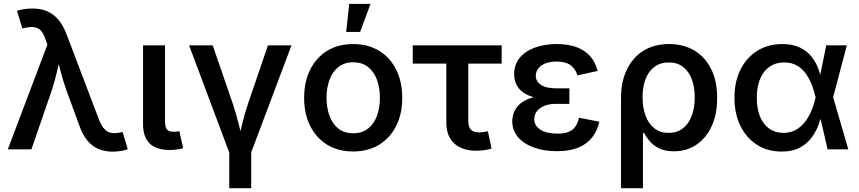

<svg xmlns="http://www.w3.org/2000/svg" viewBox="-20 -784 4508 1008"><path d="M21 0 229 -549.8 220.2 -573.7Q209.5 -607.9 194.6 -623.3Q179.7 -638.7 158.7 -641.4Q137.7 -644 108.9 -637.2L97.2 -634.8L69.3 -727.1Q81.5 -731.9 104 -735.6Q126.5 -739.3 149.9 -739.3Q192.9 -739.3 226.3 -725.3Q259.8 -711.4 285.4 -681.9Q311 -652.3 329.1 -605L500 -155.3Q513.2 -122.1 529.1 -105.7Q544.9 -89.4 564.9 -86.2Q585 -83 610.4 -88.4L623.5 -91.3L650.9 -0.5Q639.6 3.9 617.9 8.1Q596.2 12.2 571.3 12.2Q530.8 12.2 497.6 -1.7Q464.4 -15.6 439.2 -45.4Q414.1 -75.2 397.5 -122.6L330.6 -304.7Q311.5 -357.9 298.6 -408.4Q285.6 -459 271.5 -512.7H304.7Q291 -460.4 279.3 -408.7Q267.6 -356.9 250 -304.7L145 0Z M872.1 3.4Q800.3 3.4 765.6 -31Q731 -65.4 731 -130.9V-545.9H846.2V-151.9Q846.2 -119.6 855.2 -106Q864.3 -92.3 889.2 -92.3Q902.3 -92.3 909.2 -93Q916 -93.8 921.4 -95.7L941.9 -6.3Q930.2 -2.4 911.6 0.5Q893.1 3.4 872.1 3.4Z M1185.1 21 972.7 -545.9H1096.7L1201.7 -241.2Q1219.2 -189.5 1231.9 -137.5Q1244.6 -85.4 1258.3 -33.2H1226.6Q1240.2 -85.4 1252.7 -137.5Q1265.1 -189.5 1282.7 -241.2L1386.7 -545.9H1510.3L1296.9 21ZM1183.6 204.1V-3.9H1298.8V204.1Z M1834 11.2Q1755.9 11.2 1698.2 -23.9Q1640.6 -59.1 1608.6 -122.6Q1576.7 -186 1576.7 -270Q1576.7 -355 1608.6 -418.7Q1640.6 -482.4 1698.2 -517.6Q1755.9 -552.7 1834 -552.7Q1912.1 -552.7 1970 -517.6Q2027.8 -482.4 2059.8 -418.7Q2091.8 -355 2091.8 -270Q2091.8 -186 2059.8 -122.6Q2027.8 -59.1 1970 -23.9Q1912.1 11.2 1834 11.2ZM1834 -84.5Q1881.8 -84.5 1913.1 -109.6Q1944.3 -134.8 1959.5 -177Q1974.6 -219.2 1974.6 -270.5Q1974.6 -321.8 1959.5 -364Q1944.3 -406.2 1913.1 -431.6Q1881.8 -457 1834 -457Q1786.6 -457 1755.6 -431.6Q1724.6 -406.2 1709.5 -364Q1694.3 -321.8 1694.3 -270.5Q1694.3 -219.2 1709.5 -177Q1724.6 -134.8 1755.6 -109.6Q1786.6 -84.5 1834 -84.5ZM1797.4 -616.2 1813.5 -763.7H1925.3L1870.6 -616.2Z M2481.9 7.3Q2405.8 7.3 2364.5 -31.2Q2323.2 -69.8 2323.2 -140.6V-450.2H2147V-545.9H2613.8V-450.2H2438.5V-149.9Q2438.5 -118.2 2451.9 -103.5Q2465.3 -88.9 2495.6 -88.9Q2504.4 -88.9 2518.3 -90.8Q2532.2 -92.8 2541.5 -94.7L2560.5 -3.9Q2543 1.5 2522.5 4.4Q2502 7.3 2481.9 7.3Z M2903.8 9.8Q2836.9 9.8 2783.7 -9.3Q2730.5 -28.3 2700 -63.7Q2669.4 -99.1 2669.4 -147.9Q2669.4 -173.3 2679.7 -197.8Q2689.9 -222.2 2713.9 -241.7Q2737.8 -261.2 2778.3 -273.2Q2818.8 -285.2 2878.9 -285.2H2969.2V-238.8H2898.9Q2863.3 -238.8 2837.6 -228.3Q2812 -217.8 2798.3 -199.7Q2784.7 -181.6 2784.7 -158.2Q2784.7 -124.5 2816.7 -103.5Q2848.6 -82.5 2906.2 -82.5Q2942.9 -82.5 2965.6 -91.8Q2988.3 -101.1 3001 -119.9Q3013.7 -138.7 3020 -166L3126.5 -145Q3115.7 -96.7 3088.1 -61.8Q3060.5 -26.9 3014.9 -8.5Q2969.2 9.8 2903.8 9.8ZM2878.9 -263.2Q2821.3 -263.2 2782.7 -273.7Q2744.1 -284.2 2721.4 -302.7Q2698.7 -321.3 2689 -345Q2679.2 -368.7 2679.2 -393.6Q2679.2 -444.3 2708 -479.7Q2736.8 -515.1 2787.4 -533.9Q2837.9 -552.7 2902.3 -552.7Q2963.4 -552.7 3007.1 -536.4Q3050.8 -520 3078.4 -488.8Q3106 -457.5 3117.7 -411.6L3011.7 -388.2Q3002 -421.9 2975.8 -441.4Q2949.7 -460.9 2901.9 -460.9Q2851.6 -460.9 2822.3 -439.9Q2793 -418.9 2793 -386.2Q2793 -356.9 2820.1 -338.6Q2847.2 -320.3 2898.9 -320.3H2969.2V-263.2Z M3240.2 204.1V-269Q3240.2 -355 3271 -418.7Q3301.8 -482.4 3358.2 -517.6Q3414.6 -552.7 3492.7 -552.7Q3568.8 -552.7 3625.5 -518.8Q3682.1 -484.9 3713.6 -421.4Q3745.1 -357.9 3745.1 -269.5Q3745.1 -183.6 3715.8 -120.6Q3686.5 -57.6 3635.3 -23.7Q3584 10.3 3518.6 10.3Q3469.7 10.3 3438.5 -6.1Q3407.2 -22.5 3389.2 -44.9Q3371.1 -67.4 3361.3 -85.9H3355.5V204.1ZM3490.2 -86.4Q3535.2 -86.4 3565.7 -110.6Q3596.2 -134.8 3611.8 -177Q3627.4 -219.2 3627.4 -272.9Q3627.4 -325.2 3612.3 -366.7Q3597.2 -408.2 3567.1 -432.1Q3537.1 -456.1 3491.2 -456.1Q3447.3 -456.1 3416.3 -433.3Q3385.3 -410.6 3369.4 -369.6Q3353.5 -328.6 3353.5 -272.9Q3353.5 -218.3 3369.4 -176Q3385.3 -133.8 3415.8 -110.1Q3446.3 -86.4 3490.2 -86.4Z M4083.5 11.7Q4009.8 11.7 3954.1 -23.9Q3898.4 -59.6 3867.2 -123.3Q3835.9 -187 3835.9 -271Q3835.9 -355 3867.4 -418.5Q3898.9 -481.9 3955.6 -517.3Q4012.2 -552.7 4086.4 -552.7Q4143.1 -552.7 4181.2 -533.7Q4219.2 -514.6 4242.4 -484.1Q4265.6 -453.6 4278.1 -418.2Q4290.5 -382.8 4295.9 -350.6H4335L4353.5 -274.4L4433.6 0H4324.7L4261.7 -274.4Q4255.4 -302.2 4243.9 -333.5Q4232.4 -364.7 4213.9 -392.8Q4195.3 -420.9 4166.7 -438.5Q4138.2 -456.1 4097.2 -456.1Q4052.7 -456.1 4020.3 -433.8Q3987.8 -411.6 3970.5 -370.1Q3953.1 -328.6 3953.1 -271Q3953.1 -213.9 3970 -172.4Q3986.8 -130.9 4018.3 -108.6Q4049.8 -86.4 4092.8 -86.4Q4132.8 -86.4 4162.1 -104.5Q4191.4 -122.6 4211.7 -151.4Q4231.9 -180.2 4243.9 -212.2Q4255.9 -244.1 4261.7 -271.5L4317.9 -545.9H4425.8L4353.5 -271.5L4335 -199.2H4298.3Q4291 -167.5 4278.1 -131.1Q4265.1 -94.7 4241.5 -62.3Q4217.8 -29.8 4179.4 -9Q4141.1 11.7 4083.5 11.7Z"/></svg>

Font: Inter
Style: 540
Weight: 540
Designer: Rasmus Andersson
Foundry: rsms
Version: Version 4.001;git-66647c0bb